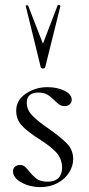

<svg xmlns="http://www.w3.org/2000/svg" viewBox="-20 -751 361 782"><path d="M33 -53Q33 -66 41.5 -72.5Q50 -79 62 -79Q73 -79 81 -72.5Q89 -66 99 -53Q116 -32 131.5 -21.5Q147 -11 174 -11Q203 -11 218 -26Q233 -41 233 -69Q232 -106 208.5 -131Q185 -156 139 -185Q93 -214 69.5 -239Q46 -264 46 -300Q46 -343 85 -369.5Q124 -396 173 -396Q213 -396 242.5 -381.5Q272 -367 272 -345Q272 -333 264 -326Q256 -319 244 -319Q231 -319 222.5 -324.5Q214 -330 201 -343Q186 -358 172 -366Q158 -374 136 -374Q114 -374 101.5 -364Q89 -354 89 -333Q89 -304 111.5 -280.5Q134 -257 178 -227Q228 -192 253 -166Q278 -140 278 -103Q278 -75 261.5 -48.5Q245 -22 214.5 -5.5Q184 11 145 11Q101 11 67 -8Q33 -27 33 -53ZM85 -726Q84 -729 89.5 -729.5Q95 -730 95 -727L155 -573L215 -730Q215 -731 218 -731Q221 -731 223.5 -729.5Q226 -728 226 -726L164 -477Q164 -475 161 -473.5Q158 -472 155 -472Q148 -472 146 -477Z"/></svg>

Font: Cormorant Upright
Style: Regular
Weight: 400
Designer: Christian Thalmann (Catharsis Fonts)
Foundry: Catharsis Fonts
Version: Version 3.302